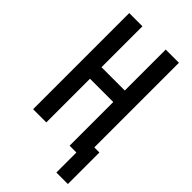

<svg xmlns="http://www.w3.org/2000/svg" viewBox="-269 -810 1038 1038"><g transform="rotate(45 250.0 -291.0)"><path d="M479 153H391V0H339V-334H161V0H60V-735H161V-422H339V-735H440V-88H479Z"/></g></svg>

Font: Iosevka SS18 Semibold
Style: Regular
Weight: 600
Monospace: yes
Designer: Belleve Invis
Foundry: Belleve Invis
Version: Version 25.1.1; ttfautohint (v1.8.4)